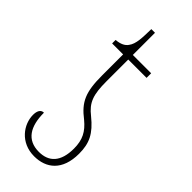

<svg xmlns="http://www.w3.org/2000/svg" viewBox="-220 -694 741 741"><g transform="rotate(45 150.5 -323.5)"><path d="M146 10C211 10 262 -28 262 -120C262 -177 245 -212 192 -255C150 -288 139 -319 139 -393V-511H239V-536H139V-657H119C118 -610 118 -575 101 -553C92 -540 76 -532 51 -530V-511H111V-397C111 -306 127 -269 183 -226C218 -197 234 -168 234 -120C234 -47 201 -15 147 -15C82 -15 54 -61 54 -136C36 -136 30 -119 30 -100C30 -49 71 10 146 10Z"/></g></svg>

Font: Noto Serif ExtraCondensed Thin
Style: Regular
Weight: 100
Width: 2
Designer: Monotype Design Team
Foundry: Monotype Imaging Inc.
Version: Version 2.013